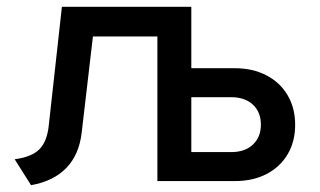

<svg xmlns="http://www.w3.org/2000/svg" viewBox="-20 -531 937 563"><path d="M71 12 23 -64Q72.5 -70.5 95.2 -93Q118 -115.5 123 -163L161.5 -511H541V0H441.5V-424H252.5L219.5 -142Q212 -77 174.2 -38.2Q136.5 0.5 71 12ZM441.5 0V-511H541V-331H668Q721 -331 761 -310.2Q801 -289.5 823.2 -252Q845.5 -214.5 845.5 -165Q845.5 -115.5 823.2 -78.2Q801 -41 761.2 -20.5Q721.5 0 668 0ZM541 -85H658Q698 -85 721.5 -107Q745 -129 745 -165.5Q745 -202.5 721.5 -224.2Q698 -246 658 -246H541Z"/></svg>

Font: Overpass Medium
Style: Regular
Weight: 500
Designer: Delve Withrington, Dave Bailey, Thomas Jockin
Foundry: Delve Fonts LLC
Version: Version 4.000